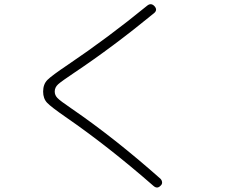

<svg xmlns="http://www.w3.org/2000/svg" viewBox="-20 -804 1040 889"><path d="M283.2 -262.7Q216.8 -308.6 198.2 -328.1Q179.7 -347.7 179.7 -379.9Q179.7 -414.1 199.7 -434.1Q219.7 -454.1 293.9 -503.9Q480.5 -629.9 662.1 -778.3Q679.7 -792 695.3 -775.4Q710.9 -757.8 693.4 -743.2Q502.9 -586.9 323.2 -466.8Q264.6 -427.7 249 -413.6Q233.4 -399.4 233.4 -379.9Q233.4 -363.3 246.1 -350.1Q258.8 -336.9 310.5 -301.8Q508.8 -166 722.7 23.4Q729.5 30.3 730.5 39.6Q731.4 48.8 723.6 55.7Q708 72.3 690.4 56.6Q481.4 -126 283.2 -262.7Z"/></svg>

Font: Rounded-L Mgen+ 1mn light
Style: Regular
Weight: 200
Designer: [Source Han Sans]
Ryoko NISHIZUKA  (kana & ideographs); Paul D. Hunt (Latin, Greek & Cyrillic); Wenlong ZHANG  (bopomofo
Version: Version 1.059.20150602